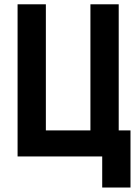

<svg xmlns="http://www.w3.org/2000/svg" viewBox="-20 -713 626 875"><path d="M60.1 0H445.8V141.6H574.7V-118.7H521V-693.4H392.1V-118.7H189V-693.4H60.1Z"/></svg>

Font: Cascadia Mono NF
Style: Bold
Weight: 700
Monospace: yes
Designer: Aaron Bell
Foundry: Saja Typeworks
Version: Version 2404.023